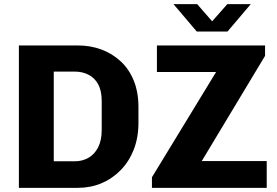

<svg xmlns="http://www.w3.org/2000/svg" viewBox="-20 -905 1334 925"><path d="M71 0V-686H355Q416 -686 468.5 -666.5Q521 -647 561.5 -609.5Q602 -572 624.5 -516.5Q647 -461 647 -389V-314Q647 -242 624.5 -184.5Q602 -127 561.5 -85.5Q521 -44 468.5 -22Q416 0 355 0ZM239 -128H341Q377 -128 406.5 -145Q436 -162 453 -195.5Q470 -229 470 -279V-418Q470 -468 453 -499Q436 -530 406.5 -545Q377 -560 341 -560H239ZM712 0V-51L1021 -558H736V-686H1257V-636L952 -129H1265V0ZM928 -753 816 -885H930L1019 -783H985L1075 -885H1188L1076 -753Z"/></svg>

Font: Chivo Medium
Style: Bold
Weight: 700
Version: Version 2.002